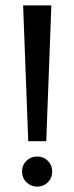

<svg xmlns="http://www.w3.org/2000/svg" viewBox="-20 -680 277 714"><path d="M85 -155 66 -660H171L152 -155ZM118 14Q95 14 78.5 -2Q62 -18 62 -43Q62 -66 78.5 -82Q95 -98 118 -98Q142 -98 158 -82Q174 -66 174 -43Q174 -18 158 -2Q142 14 118 14Z"/></svg>

Font: El Messiri Medium
Style: Regular
Weight: 500
Designer: Mohamed Gaber
Foundry: Kief Type Foundry
Version: Version 2.020; ttfautohint (v1.8.3)